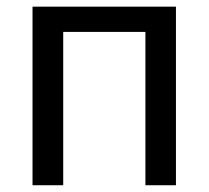

<svg xmlns="http://www.w3.org/2000/svg" viewBox="-20 -548 617 568"><path d="M500.5 0V-528.3H76.2V0H167V-453.6H410.2V0Z"/></svg>

Font: FAU Chimera
Style: Regular
Weight: 400
Version: Version 1.002;hotconv 1.0.117;makeotfexe 2.5.65602